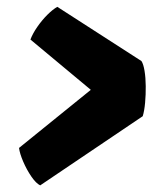

<svg xmlns="http://www.w3.org/2000/svg" viewBox="-20 -561 457 576"><path d="M100.6 -4.9Q88.4 -10.7 74.2 -31.2Q60.1 -51.8 49.6 -76.2Q39.1 -100.6 37.1 -117.2L252.4 -291.5L71.3 -442.4Q78.1 -460.4 91.8 -480.2Q105.5 -500 121.8 -516.4Q138.2 -532.7 151.9 -540.5L404.3 -377.9Q410.2 -369.1 413.6 -348.6Q417 -328.1 417.2 -302.7Q417.5 -277.3 415.3 -252.9Q413.1 -228.5 408.2 -212.4Z"/></svg>

Font: Fruktur
Style: Italic
Weight: 400
Italic angle: -8°
Designer: Viktoriya Grabowska, Eben Sorkin
Foundry: Viktoriya Grabowska
Version: Version 1.008; ttfautohint (v1.8.4.7-5d5b)